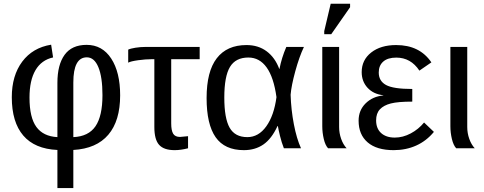

<svg xmlns="http://www.w3.org/2000/svg" viewBox="-20 -773 2523 1001"><path d="M606.4 -275.9Q606.4 -143.1 544.7 -70.6Q482.9 2 362.3 8.8V207.5H279.3V8.8Q161.1 3.4 101.3 -66.4Q41.5 -136.2 41.5 -266.1Q41.5 -378.9 95.9 -451.7Q150.4 -524.4 246.6 -540L256.8 -473.6Q196.3 -460.4 165 -407.2Q133.8 -354 133.8 -264.2Q133.8 -160.2 169.7 -111.1Q205.6 -62 279.3 -58.1V-341.3Q279.3 -435.5 316.9 -487.3Q354.5 -539.1 431.6 -539.1Q513.2 -539.1 559.8 -467.8Q606.4 -396.5 606.4 -275.9ZM514.2 -276.9Q514.2 -371.1 492.9 -422.6Q471.7 -474.1 432.6 -474.1Q362.3 -474.1 362.3 -342.8V-58.1Q441.4 -61.5 477.8 -114.7Q514.2 -168 514.2 -276.9Z M771.5 -464.4Q739.3 -464.4 700.2 -459Q661.1 -453.6 648.4 -446.3V-514.2Q660.2 -520 686.3 -524.2Q712.4 -528.3 737.8 -528.3H1021V-464.4H872.6V-129.9Q872.6 -92.8 882.8 -75.9Q893.1 -59.1 918.5 -59.1L960.4 -63V0Q922.9 9.8 890.6 9.8Q834.5 9.8 809.6 -17.8Q784.7 -45.4 784.7 -110.8V-464.4Z M1426.8 -115.7Q1396 -49.3 1353.3 -19.8Q1310.5 9.8 1251.5 9.8Q1151.4 9.8 1104.2 -57.6Q1057.1 -125 1057.1 -261.7Q1057.1 -400.4 1110.1 -469.2Q1163.1 -538.1 1265.1 -538.1Q1326.7 -538.1 1370.4 -505.4Q1414.1 -472.7 1436 -413.6H1437Q1448.2 -471.7 1472.7 -528.3H1564.5Q1540 -476.6 1519.5 -401.6Q1499 -326.7 1495.1 -278.8Q1497.6 -200.7 1512 -125.5Q1526.4 -50.3 1549.3 0H1460Q1448.2 -29.8 1439.7 -64.7Q1431.2 -99.6 1428.7 -115.7ZM1149.4 -264.6Q1149.4 -156.2 1177.2 -107.2Q1205.1 -58.1 1269.5 -58.1Q1328.1 -58.1 1368.4 -114.5Q1408.7 -170.9 1421.4 -266.6Q1407.2 -369.6 1370.1 -421.4Q1333 -473.1 1274.9 -473.1Q1208.5 -473.1 1179 -424.1Q1149.4 -375 1149.4 -264.6Z M1690.4 0Q1675.8 -15.6 1668 -48.6Q1660.2 -81.5 1660.2 -115.2V-528.3H1748V-110.8Q1748 -79.1 1758.5 -49.3Q1769 -19.5 1787.1 0ZM1670.4 -594.7V-610.8L1704.1 -753.4H1805.2V-735.4L1707 -594.7Z M2038.1 -55.7Q2080.6 -55.7 2121.3 -77.4Q2162.1 -99.1 2190.9 -134.3L2242.2 -85.4Q2203.1 -38.1 2149.9 -14.2Q2096.7 9.8 2032.2 9.8Q1943.8 9.8 1896.7 -30.8Q1849.6 -71.3 1849.6 -144Q1849.6 -197.8 1886 -233.9Q1922.4 -270 1978.5 -275.4V-276.4Q1926.8 -282.2 1896.2 -315.4Q1865.7 -348.6 1865.7 -397Q1865.7 -460.4 1915.3 -499.3Q1964.8 -538.1 2045.4 -538.1Q2168 -538.1 2229 -447.8L2166.5 -404.8Q2121.6 -472.7 2045.9 -472.7Q2001.5 -472.7 1978 -451.9Q1954.6 -431.2 1954.6 -395Q1954.6 -350.6 1992.7 -329.8Q2030.8 -309.1 2129.4 -309.1V-243.2Q2054.7 -243.2 2017.6 -233.6Q1980.5 -224.1 1960.7 -203.1Q1940.9 -182.1 1940.9 -145.5Q1940.9 -103 1967 -79.3Q1993.2 -55.7 2038.1 -55.7Z M2358.4 0Q2343.8 -15.6 2335.9 -48.6Q2328.1 -81.5 2328.1 -115.2V-528.3H2416V-110.8Q2416 -79.1 2426.5 -49.3Q2437 -19.5 2455.1 0Z"/></svg>

Font: Arial
Style: Regular
Weight: 400
Designer: Steve Matteson
Foundry: Ascender Corporation
Version: Version 2.00.3